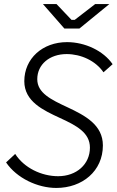

<svg xmlns="http://www.w3.org/2000/svg" viewBox="-20 -918 577 948"><path d="M258 10C386 10 488 -73 488 -200C488 -302 399 -348 314 -388C232 -426 164 -459 164 -527C164 -600 225 -651 309 -651C380 -651 452 -618 491 -561L536 -601C491 -667 400 -710 311 -710C190 -710 100 -629 100 -517C100 -417 193 -374 275 -336C358 -298 424 -263 424 -189C424 -107 358 -48 267 -48C185 -48 99 -89 55 -158L10 -116C63 -38 166 10 258 10ZM298 -777H372L520 -898H450L349 -820H333L259 -898H192Z"/></svg>

Font: Fixel Text 20240404 Light
Style: Italic
Weight: 300
Width: 4
Italic angle: -10°
Designer: AlfaBravo + MacPaw
Foundry: Kyrylo Tkachov, Marchela Mozhyna, Serhii Makarenko, Maria Weinstein, Zakhar Kryvoshyya
Version: Version 1.211;Glyphs 3.2 (3225)